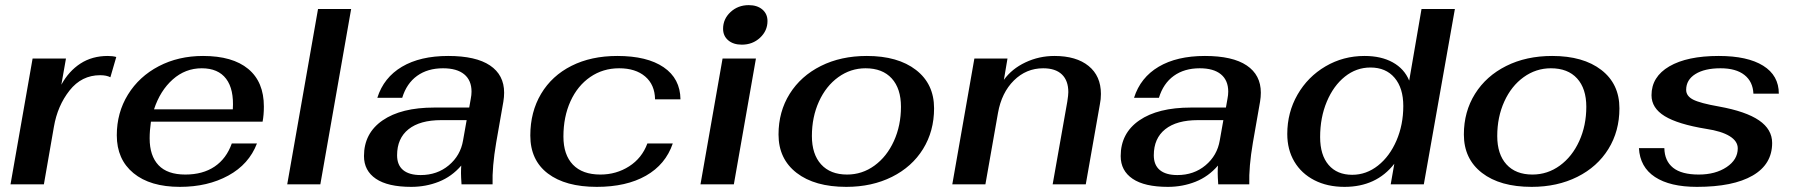

<svg xmlns="http://www.w3.org/2000/svg" viewBox="-20 -718 6990 748"><path d="M107 -490H237L219 -388Q248 -441 293.5 -470.5Q339 -500 400 -500Q419 -500 433 -496L410 -417Q395 -425 370 -425Q298 -425 251 -365.5Q204 -306 190 -224L151 0H21Z M563 -179Q563 -111 597.5 -74.5Q632 -38 702 -38Q770 -38 816 -69Q862 -100 883 -159H981Q950 -78 869.5 -34Q789 10 681 10Q565 10 500 -43.5Q435 -97 435 -191Q435 -279 478.5 -349.5Q522 -420 598.5 -460Q675 -500 771 -500Q886 -500 947 -449.5Q1008 -399 1008 -303Q1008 -270 1003 -244H568Q563 -209 563 -179ZM580 -292H887Q892 -370 861 -411Q830 -452 766 -452Q702 -452 653 -408.5Q604 -365 580 -292Z M1219 -683H1348L1228 0H1099Z M1398 -110Q1398 -199 1470.5 -249Q1543 -299 1672 -299H1808L1814 -333Q1817 -348 1817 -361Q1817 -405 1788.5 -428.5Q1760 -452 1706 -452Q1646 -452 1605 -422.5Q1564 -393 1547 -337H1450Q1475 -416 1546 -458Q1617 -500 1726 -500Q1834 -500 1889 -463Q1944 -426 1944 -357Q1944 -340 1941 -322L1913 -162Q1897 -68 1899 0H1778Q1776 -30 1776 -43Q1776 -62 1777 -73Q1740 -30 1689.5 -10Q1639 10 1582 10Q1491 10 1444.5 -21.5Q1398 -53 1398 -110ZM1784 -171 1798 -250H1699Q1616 -250 1571.5 -214.5Q1527 -179 1527 -113Q1527 -75 1550.5 -55.5Q1574 -36 1619 -36Q1683 -36 1728.5 -74Q1774 -112 1784 -171Z M2046 -190Q2046 -282 2088 -352.5Q2130 -423 2206.5 -461.5Q2283 -500 2385 -500Q2501 -500 2565.5 -456Q2630 -412 2631 -331H2532Q2531 -388 2493.5 -420Q2456 -452 2392 -452Q2329 -452 2279.5 -418Q2230 -384 2202.5 -323.5Q2175 -263 2175 -186Q2175 -115 2212 -76.5Q2249 -38 2319 -38Q2381 -38 2431 -70Q2481 -102 2502 -159H2601Q2573 -77 2496.5 -33.5Q2420 10 2305 10Q2183 10 2114.5 -42Q2046 -94 2046 -190Z M2797 -606Q2797 -644 2826 -671Q2855 -698 2897 -698Q2930 -698 2950 -681Q2970 -664 2970 -636Q2970 -598 2941 -571Q2912 -544 2870 -544Q2837 -544 2817 -561Q2797 -578 2797 -606ZM2795 -490H2925L2839 0H2709Z M3013 -194Q3013 -283 3056.5 -352.5Q3100 -422 3178 -461Q3256 -500 3357 -500Q3478 -500 3548.5 -445.5Q3619 -391 3619 -296Q3619 -207 3576 -137.5Q3533 -68 3455 -29Q3377 10 3277 10Q3154 10 3083.5 -44.5Q3013 -99 3013 -194ZM3490 -302Q3490 -373 3454 -412.5Q3418 -452 3352 -452Q3294 -452 3246 -417.5Q3198 -383 3170.5 -322.5Q3143 -262 3143 -188Q3143 -117 3179 -77.5Q3215 -38 3280 -38Q3339 -38 3387 -73Q3435 -108 3462.5 -168.5Q3490 -229 3490 -302Z M3776 -490H3905L3891 -407Q3922 -450 3975 -475Q4028 -500 4088 -500Q4173 -500 4221 -461Q4269 -422 4269 -352Q4269 -331 4265 -312L4210 0H4081L4138 -322Q4142 -348 4142 -359Q4142 -404 4117 -428Q4092 -452 4044 -452Q3978 -452 3930 -404.5Q3882 -357 3868 -278L3819 0H3690Z M4346 -110Q4346 -199 4418.5 -249Q4491 -299 4620 -299H4756L4762 -333Q4765 -348 4765 -361Q4765 -405 4736.5 -428.5Q4708 -452 4654 -452Q4594 -452 4553 -422.5Q4512 -393 4495 -337H4398Q4423 -416 4494 -458Q4565 -500 4674 -500Q4782 -500 4837 -463Q4892 -426 4892 -357Q4892 -340 4889 -322L4861 -162Q4845 -68 4847 0H4726Q4724 -30 4724 -43Q4724 -62 4725 -73Q4688 -30 4637.5 -10Q4587 10 4530 10Q4439 10 4392.5 -21.5Q4346 -53 4346 -110ZM4732 -171 4746 -250H4647Q4564 -250 4519.5 -214.5Q4475 -179 4475 -113Q4475 -75 4498.5 -55.5Q4522 -36 4567 -36Q4631 -36 4676.5 -74Q4722 -112 4732 -171Z M4995 -196Q4995 -280 5035 -349.5Q5075 -419 5144 -459.5Q5213 -500 5296 -500Q5361 -500 5406 -475Q5451 -450 5470 -404L5518 -683H5648L5527 0H5398L5412 -80Q5342 10 5218 10Q5151 10 5100.5 -16Q5050 -42 5022.5 -88.5Q4995 -135 4995 -196ZM5447 -305Q5447 -375 5413 -415Q5379 -455 5319 -455Q5264 -455 5219.5 -419.5Q5175 -384 5149 -322Q5123 -260 5123 -184Q5123 -114 5156 -75.5Q5189 -37 5248 -37Q5303 -37 5348.5 -73Q5394 -109 5420.5 -170.5Q5447 -232 5447 -305Z M5683 -194Q5683 -283 5726.5 -352.5Q5770 -422 5848 -461Q5926 -500 6027 -500Q6148 -500 6218.5 -445.5Q6289 -391 6289 -296Q6289 -207 6246 -137.5Q6203 -68 6125 -29Q6047 10 5947 10Q5824 10 5753.5 -44.5Q5683 -99 5683 -194ZM6160 -302Q6160 -373 6124 -412.5Q6088 -452 6022 -452Q5964 -452 5916 -417.5Q5868 -383 5840.5 -322.5Q5813 -262 5813 -188Q5813 -117 5849 -77.5Q5885 -38 5950 -38Q6009 -38 6057 -73Q6105 -108 6132.5 -168.5Q6160 -229 6160 -302Z M6365 -141H6464Q6465 -91 6498 -64.5Q6531 -38 6598 -38Q6663 -38 6706.5 -67Q6750 -96 6750 -140Q6750 -168 6718.5 -187.5Q6687 -207 6627 -216Q6517 -234 6465.5 -265.5Q6414 -297 6414 -347Q6414 -419 6483.5 -459.5Q6553 -500 6676 -500Q6788 -500 6849 -462Q6910 -424 6910 -353H6811Q6809 -400 6776 -426Q6743 -452 6683 -452Q6621 -452 6585 -429.5Q6549 -407 6549 -368Q6549 -344 6576 -330Q6603 -316 6677 -303Q6782 -284 6833 -249Q6884 -214 6884 -161Q6884 -78 6808 -34Q6732 10 6591 10Q6486 10 6427.5 -28.5Q6369 -67 6365 -141Z"/></svg>

Font: Fahkwang SemiBold
Style: Italic
Weight: 600
Italic angle: -10°
Version: Version 1.000; ttfautohint (v1.6)